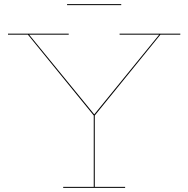

<svg xmlns="http://www.w3.org/2000/svg" viewBox="-20 -916 918 936"><path d="M859 -752V-747H762L442 -353V-5H590V0H288V-5H437V-353L116 -747H19V-752H315V-747H122L439 -359H440L756 -747H563V-752ZM571 -891H307V-896H571Z"/></svg>

Font: Hepta Slab Hairline
Style: Regular
Weight: 400
Designer: Michael LaGattuta
Foundry: Michael LaGattuta
Version: Version 1.100; ttfautohint (v1.8) -l 8 -r 50 -G 200 -x 14 -D